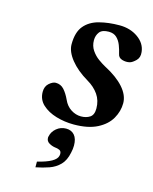

<svg xmlns="http://www.w3.org/2000/svg" viewBox="-104 -514 647 813"><g transform="rotate(15 219.5 -107.5)"><path d="M438 -359Q441 -335 426.5 -321Q412 -307 401 -304Q385 -300 368 -305Q351 -310 348 -326Q344 -344 337 -362.5Q330 -381 317 -393.5Q304 -406 282 -406Q253 -406 241.5 -391Q230 -376 230 -355Q230 -330 243 -311Q256 -292 273.5 -279.5Q291 -267 304 -260Q360 -231 389.5 -197.5Q419 -164 419 -129Q419 -94 400.5 -61.5Q382 -29 342 -8.5Q302 12 239 12Q199 12 162 1Q125 -10 101 -32Q77 -54 77 -88Q77 -112 92.5 -125.5Q108 -139 121 -139Q143 -139 157.5 -123Q172 -107 184 -81Q195 -56 216 -42.5Q237 -29 260 -29Q283 -29 299 -39.5Q315 -50 315 -78Q315 -113 297 -139Q279 -165 248 -183Q199 -212 171 -247Q143 -282 143 -314Q143 -367 166.5 -395Q190 -423 230.5 -433.5Q271 -444 319 -444Q366 -444 400 -420Q434 -396 438 -359ZM214 37Q237 37 250.5 52.5Q264 68 264 98Q264 105 263 113.5Q262 122 260 130Q253 165 234 184.5Q215 204 188 213.5Q161 223 130 229V204Q210 185 216 155Q217 152 217 148Q217 135 208 131Q199 127 187 126Q174 124 161.5 116.5Q149 109 149 94Q149 90 150 88Q154 67 172 52Q190 37 214 37Z"/></g></svg>

Font: Libertinus Serif Semibold Italic
Style: Regular
Weight: 600
Italic angle: -11.5°
Designer: Philipp H. Poll, Khaled Hosny
Foundry: Caleb Maclennan
Version: Version 7.051;RELEASE